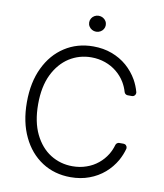

<svg xmlns="http://www.w3.org/2000/svg" viewBox="-98 -991 921 1080"><g transform="rotate(10 363.0 -451.0)"><path d="M215.6 -35.9Q143.8 -82.7 104.4 -165.8Q63.9 -249.6 63.9 -363.3Q63.9 -477.6 104.4 -561.1Q144.2 -644.5 215.6 -690.7Q286.9 -736.9 378.2 -736.9Q436.4 -736.9 484.7 -718.8Q533 -701 571 -668.3Q608 -636 632.8 -593Q650.6 -561.1 660.2 -525.9Q660.9 -522.4 660.9 -520.6Q660.9 -512.1 654.8 -505.9Q648.8 -499.6 639.9 -499.6H615.4Q608.7 -499.6 603 -503.9Q597.3 -508.2 595.5 -514.9Q587.7 -542.6 572.4 -568.5Q552.6 -600.9 523.8 -624.3Q494.7 -648.1 457.7 -661.2Q420.1 -674.4 378.2 -674.4Q309.7 -674.4 252.5 -638.5Q195.7 -601.9 161.9 -533Q128.2 -463.4 128.2 -363.3Q128.2 -262.8 161.9 -193.2Q196 -123.6 252.5 -88.1Q309.3 -52.6 378.2 -52.6Q421.5 -52.6 457.7 -65.7Q494.3 -78.1 523.8 -102.3Q552.6 -125.7 572.4 -158Q587.4 -183.2 595.5 -211.6Q597.3 -218.4 602.8 -222.8Q608.3 -227.3 615.4 -227.3H639.9Q648.8 -227.3 654.8 -221.1Q660.9 -214.8 660.9 -206.3Q660.9 -204.5 660.2 -201Q650.9 -166.9 632.8 -133.9Q608 -90.6 571 -58.6Q533 -25.9 484.7 -8.2Q436.4 9.9 378.2 9.9Q286.6 9.9 215.6 -35.9ZM378.2 -911.9Q391 -911.9 402 -905.9Q413 -899.9 419.4 -889.4Q425.8 -878.9 425.8 -866.5Q425.8 -854 419.4 -843.6Q413 -833.1 402 -827.1Q391 -821 378.2 -821Q365.4 -821 354.6 -827.1Q343.8 -833.1 337.4 -843.6Q331 -854 331 -866.5Q331 -878.9 337.4 -889.4Q343.8 -899.9 354.6 -905.9Q365.4 -911.9 378.2 -911.9Z"/></g></svg>

Font: DeltaSans Light
Style: Regular
Weight: 300
Designer: Rasmus Andersson
Foundry: rsms
Version: Version 3.012